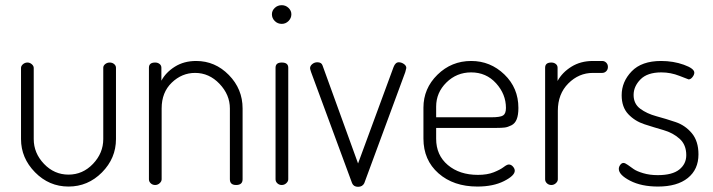

<svg xmlns="http://www.w3.org/2000/svg" viewBox="-20 -713 2748 740"><path d="M61 -177V-451Q61 -459 68.5 -465.5Q76 -472 86 -472Q95 -472 102.5 -465.5Q110 -459 110 -451V-177Q110 -123 149.5 -81.5Q189 -40 244 -40Q299 -40 338.5 -81.5Q378 -123 378 -177V-452Q378 -460 385.5 -466Q393 -472 403 -472Q413 -472 420 -466Q427 -460 427 -452V-177Q427 -103 373 -48.5Q319 6 244 6Q169 6 115 -49Q61 -104 61 -177Z M603 -295V-22Q603 -14 595.5 -7Q588 0 578 0Q568 0 561 -6.5Q554 -13 554 -22V-452Q554 -472 578 -472Q588 -472 595 -466.5Q602 -461 602 -452V-402Q619 -434 654 -456Q689 -478 736 -478Q809 -478 862 -424Q915 -370 915 -295V-22Q915 0 890 0Q866 0 866 -22V-295Q866 -348 826 -390Q786 -432 732 -432Q681 -432 642 -394.5Q603 -357 603 -295Z M1066 -472Q1091 -472 1091 -452V-22Q1091 -14 1083.5 -7Q1076 0 1066 0Q1056 0 1049 -6.5Q1042 -13 1042 -22V-452Q1042 -472 1066 -472ZM1066 -693Q1081 -693 1092 -682.5Q1103 -672 1103 -658Q1103 -643 1092 -632Q1081 -621 1066 -621Q1050 -621 1039 -632Q1028 -643 1028 -658Q1028 -672 1039 -682.5Q1050 -693 1066 -693Z M1337 -7 1179 -435Q1175 -447 1175 -450Q1175 -459 1183.5 -466Q1192 -473 1203 -473Q1219 -473 1223 -461L1360 -83L1497 -455Q1504 -473 1517 -473Q1527 -473 1536.5 -466.5Q1546 -460 1546 -451L1542 -435L1384 -7Q1377 7 1360 7Q1343 7 1337 -7Z M1796 -478Q1870 -478 1924 -426Q1978 -374 1978 -297Q1978 -270 1971.5 -253.5Q1965 -237 1951 -230Q1937 -223 1925.5 -221.5Q1914 -220 1893 -220H1661V-178Q1661 -115 1706 -77Q1751 -39 1822 -39Q1858 -39 1883 -49Q1908 -59 1921 -69Q1934 -79 1941 -79Q1950 -79 1957 -71Q1964 -63 1964 -55Q1964 -36 1922.5 -15Q1881 6 1820 6Q1728 6 1670 -45Q1612 -96 1612 -179V-298Q1612 -372 1666 -425Q1720 -478 1796 -478ZM1661 -261H1874Q1908 -261 1919 -268Q1930 -275 1930 -297Q1930 -350 1892 -392Q1854 -434 1796 -434Q1740 -434 1700.5 -395Q1661 -356 1661 -302Z M2301 -432H2265Q2211 -432 2170.5 -391.5Q2130 -351 2130 -286V-22Q2130 -14 2122.5 -7Q2115 0 2105 0Q2095 0 2088 -6.5Q2081 -13 2081 -22V-452Q2081 -472 2105 -472Q2115 -472 2122 -466.5Q2129 -461 2129 -452V-401Q2147 -434 2182.5 -456Q2218 -478 2265 -478H2301Q2310 -478 2316.5 -471.5Q2323 -465 2323 -455Q2323 -445 2316.5 -438.5Q2310 -432 2301 -432Z M2515 -38Q2571 -38 2598 -59.5Q2625 -81 2625 -115Q2625 -155 2599.5 -178Q2574 -201 2537.5 -211.5Q2501 -222 2464 -234Q2427 -246 2401.5 -273Q2376 -300 2376 -346Q2376 -398 2414.5 -438Q2453 -478 2528 -478Q2575 -478 2615.5 -463.5Q2656 -449 2656 -433Q2656 -425 2649 -416Q2642 -407 2634 -407Q2633 -407 2599 -420.5Q2565 -434 2529 -434Q2475 -434 2448.5 -407Q2422 -380 2422 -347Q2422 -313 2447.5 -294Q2473 -275 2510 -265Q2547 -255 2584 -242.5Q2621 -230 2646.5 -199.5Q2672 -169 2672 -118Q2672 -60 2631 -27Q2590 6 2516 6Q2452 6 2408.5 -16.5Q2365 -39 2365 -62Q2365 -70 2370.5 -77.5Q2376 -85 2383 -85Q2389 -85 2399.5 -77.5Q2410 -70 2422 -61.5Q2434 -53 2459 -45.5Q2484 -38 2515 -38Z"/></svg>

Font: Dosis
Style: Light
Weight: 300
Designer: Edgar Tolentino, Pablo Impallari, Igino Marini
Foundry: Edgar Tolentino, Pablo Impallari, Igino Marini
Version: Version 1.007